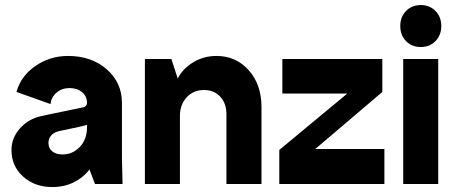

<svg xmlns="http://www.w3.org/2000/svg" viewBox="-20 -736 1821 768"><path d="M189.9 12.2Q118.7 12.2 72.3 -29.8Q25.9 -71.8 25.9 -136.2Q25.9 -184.1 59.8 -222.4Q93.8 -260.7 146 -272L310.1 -306.2Q318.8 -307.6 323.5 -312.7Q328.1 -317.9 328.1 -324.2Q328.1 -350.6 308.3 -367.2Q288.6 -383.8 257.8 -383.8Q228 -383.8 206.5 -365.7Q185.1 -347.7 182.1 -319.8L45.9 -368.2Q63 -431.2 121.1 -471.7Q179.2 -512.2 252 -512.2Q345.7 -512.2 406.7 -459Q467.8 -405.8 467.8 -324.2V-100.1L470.2 0H359.9L337.9 -58.1Q313 -25.4 274.7 -6.6Q236.3 12.2 189.9 12.2ZM173.8 -164.1Q173.8 -143.6 188.7 -130.9Q203.6 -118.2 230 -118.2Q270.5 -118.2 299.3 -148.4Q328.1 -178.7 328.1 -228V-236.8Q314.9 -232.4 293.9 -228L217.8 -211.9Q196.8 -207.5 185.3 -194.8Q173.8 -182.1 173.8 -164.1Z M559.6 0V-500H665.5L690.9 -421.9Q710.9 -461.4 752.9 -486.8Q794.9 -512.2 845.7 -512.2Q924.3 -512.2 975.1 -454.8Q1025.9 -397.5 1025.9 -308.1V0H885.7V-279.8Q885.7 -322.3 861.1 -349.1Q836.4 -376 795.9 -376Q753.9 -376 726.8 -346.9Q699.7 -317.9 699.7 -272V0Z M1097.2 0V-136.2L1369.1 -361.8H1109.4V-500H1509.3V-368.2L1241.2 -140.1H1517.6V0Z M1592.8 -500H1732.9V0H1592.8ZM1604.2 -571.5Q1581.1 -595.2 1581.1 -631.8Q1581.1 -668.5 1604.2 -692.1Q1627.4 -715.8 1663.1 -715.8Q1698.7 -715.8 1721.9 -692.1Q1745.1 -668.5 1745.1 -631.8Q1745.1 -595.2 1721.9 -571.5Q1698.7 -547.9 1663.1 -547.9Q1627.4 -547.9 1604.2 -571.5Z"/></svg>

Font: Apfel Grotezk
Style: Bold
Weight: 700
Designer: Luigi Gorlero
Foundry: Collletttivo
Version: Version 2.000;FEAKit 1.0